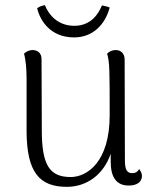

<svg xmlns="http://www.w3.org/2000/svg" viewBox="-20 -711 600 744"><path d="M267 -566C343 -566 389 -620 405 -682C395 -686 385 -688 375 -690C362 -658 333 -611 268 -611C203 -611 168 -655 154 -691C143 -689 133 -686 124 -679C135 -632 175 -566 267 -566ZM519 -56C512 -42 500 -40 493 -40C472 -40 464 -53 464 -90L463 -480C463 -503 449 -517 429 -517C412 -517 401 -509 395 -503C405 -471 405 -436 405 -264C405 -84 318 -25 254 -25C172 -25 142 -71 142 -207L141 -482C141 -504 127 -517 107 -517C91 -517 81 -510 73 -503C80 -479 83 -442 83 -404V-201C84 -43 133 13 239 13C316 13 381 -34 409 -115V-84C409 -23 432 8 479 8C511 8 530 -6 530 -29C530 -38 527 -46 519 -56Z"/></svg>

Font: Arima Koshi Light
Style: Regular
Weight: 300
Designer: Joana Correia and Natanael Gama
Foundry: NDISCOVER
Version: Version 1.019;PS 001.019;hotconv 1.0.88;makeotf.lib2.5.64775